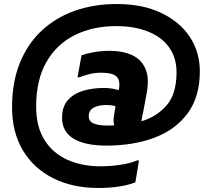

<svg xmlns="http://www.w3.org/2000/svg" viewBox="-20 -758 1026 956"><path d="M470 178Q341 178 244 129Q147 80 93.5 -10Q40 -100 40 -224Q40 -347 78 -442.5Q116 -538 186 -604Q256 -670 351.5 -704Q447 -738 562 -738Q689 -738 782 -694Q875 -650 925 -574.5Q975 -499 975 -402Q975 -276 914.5 -194Q854 -112 749 -72.5Q644 -33 510 -33Q404 -33 346.5 -67.5Q289 -102 289 -172Q289 -227 318 -259.5Q347 -292 394 -306Q441 -320 497 -320Q523 -320 540.5 -316.5Q558 -313 571 -309Q581 -354 562 -375Q543 -396 483 -396Q451 -396 423 -388.5Q395 -381 374 -373H366L386 -483Q412 -492 449.5 -498.5Q487 -505 526 -505Q591 -505 637.5 -483.5Q684 -462 704 -416Q724 -370 711 -298L694 -206Q691 -195 688.5 -181Q686 -167 684 -154Q761 -177 810 -234Q859 -291 859 -398Q859 -470 822.5 -521.5Q786 -573 718 -600.5Q650 -628 558 -628Q443 -628 353 -583.5Q263 -539 211.5 -450Q160 -361 160 -227Q160 -127 201.5 -61Q243 5 315.5 37.5Q388 70 480 70Q528 70 577 63Q626 56 662 41H672L654 150Q618 164 571 171Q524 178 470 178ZM422 -180Q422 -153 447 -143Q472 -133 511 -133Q520 -133 529.5 -133Q539 -133 549 -134Q543 -154 547 -179Q551 -204 553 -217L555 -229Q547 -232 535.5 -233.5Q524 -235 510 -235Q469 -235 445.5 -221.5Q422 -208 422 -180Z"/></svg>

Font: Kufam
Style: Bold Italic
Weight: 700
Italic angle: -11°
Designer: Artur Schmal
Foundry: Original Type
Version: Version 1.301; ttfautohint (v1.8.3)